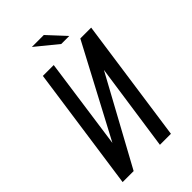

<svg xmlns="http://www.w3.org/2000/svg" viewBox="-220 -790 863 863"><g transform="rotate(-45 211.0 -359.0)"><path d="M22 0 106 -591H175L114 -157L344 -591H413L329 0H259L319 -416L92 0ZM266 -634 163 -718H239L317 -634Z"/></g></svg>

Font: Alumni Sans Medium
Style: Italic
Weight: 500
Italic angle: -8°
Designer: Robert E. Leuschke
Foundry: Robert E. Leuschke
Version: Version 1.016